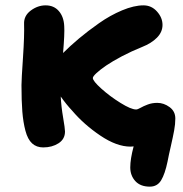

<svg xmlns="http://www.w3.org/2000/svg" viewBox="-20 -530 689 724"><path d="M143.1 25.9Q117.7 25.9 101.1 10.7Q84.5 -4.4 75.9 -36.9Q67.4 -69.3 64.2 -109.1Q61 -148.9 61 -209Q61 -229.5 66.7 -313.2Q72.3 -397 70.8 -439Q69.3 -470.2 95.7 -490Q122.1 -509.8 151.9 -509.8Q183.6 -509.8 202.1 -488Q220.7 -466.3 222.2 -431.2Q224.1 -403.8 217.8 -330.1Q244.1 -356.4 277.8 -384.8Q311.5 -413.1 353.5 -442.6Q395.5 -472.2 440.4 -491Q485.4 -509.8 521 -509.8Q551.3 -509.8 572 -486.6Q592.8 -463.4 592.8 -436Q592.8 -409.2 571.8 -387.9Q550.8 -366.7 516.1 -353Q476.1 -336.9 439.9 -317.9Q403.8 -298.8 380.6 -283Q357.4 -267.1 343.8 -254.4Q330.1 -241.7 330.1 -235.8Q330.1 -224.6 362.1 -195.8Q394 -167 434.1 -142.1Q474.1 -117.2 493.2 -117.2Q499 -117.2 510 -123.5Q521 -129.9 537.4 -136Q553.7 -142.1 573.2 -142.1Q597.7 -142.1 619.4 -126.2Q641.1 -110.4 641.1 -83Q641.1 -62 636.7 -38.1Q632.3 -14.2 624.3 20.8Q616.2 55.7 611.8 79.1Q602.1 126 587.6 149.9Q573.2 173.8 544.9 173.8Q509.3 173.8 490.2 152.8Q471.2 131.8 471.2 101.1Q471.2 69.8 483.9 22Q481.9 22 478 22.5Q474.1 22.9 472.2 22.9Q419.9 22.9 358.2 -18.8Q296.4 -60.5 252 -112.8Q230 -136.2 209 -166Q210.9 -127.9 218 -86.7Q225.1 -45.4 225.1 -34.2Q225.1 -5.4 200.7 10.3Q176.3 25.9 143.1 25.9Z"/></svg>

Font: Shantell Sans Bouncy
Style: Bold
Weight: 700
Designer: Stephen Nixon, Anya Danilova, Shantell Martin
Foundry: Arrow Type
Version: Version 1.006;[9816181b4]